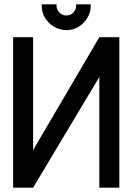

<svg xmlns="http://www.w3.org/2000/svg" viewBox="-20 -873 617 893"><path d="M402 -853H334V-846Q334 -828 321 -814.5Q308 -801 289 -801Q270 -801 256.5 -814.5Q243 -828 243 -846V-853H174V-846Q174 -816 189.5 -790Q205 -764 231.5 -748.5Q258 -733 289 -733Q320 -733 345.5 -748.5Q371 -764 386.5 -790Q402 -816 402 -846ZM41 -700V0H134L442 -515V0H535V-700H442L134 -175V-700Z"/></svg>

Font: Advent Pro SemiBold
Style: Regular
Weight: 600
Designer: VivaRado, Andreas Kalpakidis
Foundry: VivaRado, Andreas Kalpakidis
Version: Version 3.000